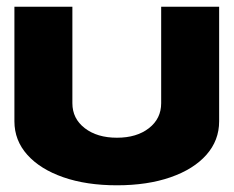

<svg xmlns="http://www.w3.org/2000/svg" viewBox="-20 -540 698 573"><path d="M23 -178V-520H196V-232Q196 -186 233 -157.5Q270 -129 329 -129Q388 -129 424.5 -157.5Q461 -186 461 -232V-520H634V-178Q634 -121 596 -78Q558 -35 489 -11Q420 13 329 13Q238 13 169 -11Q100 -35 61.5 -78Q23 -121 23 -178Z"/></svg>

Font: Non Bureau Extended
Style: Bold
Weight: 700
Width: 7
Designer: Jona Saucedo
Foundry: Non Foundry
Version: Version 1.000; ttfautohint (v1.8.4)